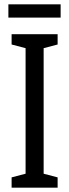

<svg xmlns="http://www.w3.org/2000/svg" viewBox="-20 -873 323 893"><path d="M262 -853H19V-791H262ZM248 0V-48L183 -65V-649L248 -666V-714H34V-666L99 -649V-65L34 -48V0Z"/></svg>

Font: Noto Sans Sinhala ExtraCondensed
Style: Regular
Weight: 400
Width: 2
Designer: Jelle Bosma - Monotype Design Team
Foundry: Monotype Imaging Inc.
Version: Version 2.006